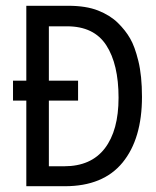

<svg xmlns="http://www.w3.org/2000/svg" viewBox="-20 -643 540 664"><path d="M71 1V-295H25V-364H71V-623H216Q278 -623 319.5 -606.5Q361 -590 387.5 -564Q414 -538 430 -510Q446 -483 458.5 -432Q471 -381 471 -308Q471 -163 404 -81Q337 1 204 1ZM149 -68H202Q295 -68 342.5 -130Q390 -192 390 -305Q390 -421 347.5 -486.5Q305 -552 212 -552H149V-364H250V-295H149Z"/></svg>

Font: Inconsolata Medium
Style: Regular
Weight: 500
Monospace: yes
Designer: Raph Levien, Cyreal, Brenton Simpson
Foundry: Raph Levien, Cyreal, Google
Version: Version 3.001; ttfautohint (v1.8.2.53-6de2)